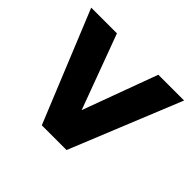

<svg xmlns="http://www.w3.org/2000/svg" viewBox="-123 -662 820 820"><g transform="rotate(45 287.0 -252.5)"><path d="M411.4 -504.6H567L361.6 0H225.4ZM6 -504.6H161.4L348.2 0H212.2Z"/></g></svg>

Font: 寒蝉端黑体 Light
Style: Regular
Weight: 300
Designer: ChillDuanSans {Warren2060}; 
Source Han Sans {Ryoko NISHIZUKA 西塚涼子 (kana, bopomofo & ideographs); Paul D. Hunt (Latin, G
Foundry: ChillType&Adobe
Version: Version 1.300;Glyphs 3.3 (3306)